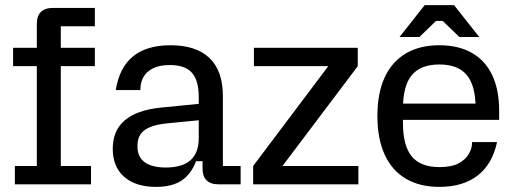

<svg xmlns="http://www.w3.org/2000/svg" viewBox="-20 -721 2018 751"><path d="M124 -626.2Q124 -690 186.8 -690H351V-618.2H217.8V0H124ZM38.2 0V-71.8H336V0ZM31.2 -462.2V-534H351V-462.2Z M590.2 10Q510.6 10 465.8 -29.3Q421 -68.6 421 -139.4Q421 -210.6 468.4 -250.6Q515.8 -290.6 608.2 -300L757.4 -314.8V-250.6L635 -238.6Q574.2 -232.8 546 -212.3Q517.8 -191.8 517.8 -152.8V-147.4Q517.8 -107 546.2 -86.4Q574.6 -65.8 628.4 -65.8Q693 -65.8 725.2 -94.4Q757.4 -123 757.4 -180.8V-264.2V-277.8V-341.4Q757.4 -406.8 730.5 -436.7Q703.6 -466.6 644.8 -466.6Q603.2 -466.6 577.7 -453.4Q552.2 -440.2 540.7 -418.9Q529.2 -397.6 529.2 -372.6V-368.6H432.8Q446.8 -457 500.3 -500.5Q553.8 -544 646.6 -544Q747.8 -544 799.8 -493.7Q851.8 -443.4 851.8 -345.4V-71.8H921.2V0H835Q772.2 0 772.2 -62.8V-90.4H746.8Q727.2 -39 689.8 -14.5Q652.4 10 590.2 10Z M970.2 0V-71.8L1264 -462.2H973.2V-534H1379.4V-462.2L1085 -71.8H1381.8V0Z M1698.6 10Q1621.8 10 1567.5 -22Q1513.2 -54 1484.7 -116Q1456.2 -178 1456.2 -267Q1456.2 -357 1484.7 -418.5Q1513.2 -480 1567.5 -512Q1621.8 -544 1698.6 -544Q1772.8 -544 1825.1 -514.5Q1877.4 -485 1904.9 -428Q1932.4 -371 1932.4 -287V-252.2H1519.6V-315.8H1895.2L1840.4 -273.2V-296.4Q1840.4 -385.6 1806.1 -427.2Q1771.8 -468.8 1698.6 -468.8Q1625.4 -468.8 1590.8 -427.2Q1556.2 -385.6 1556.2 -296.4V-239.4Q1556.2 -150.6 1590.8 -109Q1625.4 -67.4 1698.6 -67.4Q1747.4 -67.4 1774.9 -82.7Q1802.4 -98 1814.4 -120Q1826.4 -142 1826.4 -161.4V-165.4H1924.2Q1906.2 -79.4 1848.6 -34.7Q1791 10 1698.6 10ZM1542.8 -576.4 1641.2 -701H1756L1854.4 -576.4H1776.6L1711.6 -639.2H1685.6L1620.6 -576.4Z"/></svg>

Font: Mozilla Headline ExtraLight
Style: Regular
Weight: 200
Designer: Studio DRAMA
Foundry: Studio DRAMA
Version: Version 1.000